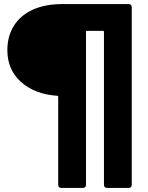

<svg xmlns="http://www.w3.org/2000/svg" viewBox="-20 -720 726 940"><path d="M610 -700Q617 -700 621 -696Q625 -692 625 -685V185Q625 192 621 196Q617 200 610 200H504Q497 200 493 196Q489 192 489 185V-564Q489 -569 484 -569H406Q401 -569 401 -564V185Q401 192 397 196Q393 200 386 200H280Q273 200 269 196Q265 192 265 185V-246Q265 -251 260 -251Q149 -259 82.5 -319Q16 -379 16 -475Q16 -542 47.5 -593Q79 -644 139.5 -672Q200 -700 284 -700Z"/></svg>

Font: Barlow Black
Style: Regular
Weight: 900
Designer: Jeremy Tribby
Foundry: Tribby Type
Version: Version 1.422